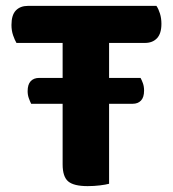

<svg xmlns="http://www.w3.org/2000/svg" viewBox="-20 -626 590 653"><path d="M351 -273V-1Q340 2 320 4.5Q300 7 278 7Q231 7 212 -9Q193 -25 193 -67V-273H86Q82 -281 78 -292Q74 -303 74 -316Q74 -339 84.5 -350Q95 -361 113 -361H193V-480H36Q30 -490 24.5 -506Q19 -522 19 -541Q19 -575 34 -590.5Q49 -606 75 -606H512Q519 -596 524 -580Q529 -564 529 -545Q529 -512 514 -496Q499 -480 473 -480H351V-361H458Q462 -354 466 -343Q470 -332 470 -318Q470 -295 459.5 -284Q449 -273 431 -273Z"/></svg>

Font: Baloo Thambi 2
Style: Bold
Weight: 700
Designer: Aadarsh Rajan and Ek Type
Foundry: Ek Type
Version: Version 1.640;hotconv 1.0.111;makeotfexe 2.5.65597; ttfautoh